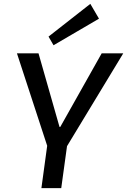

<svg xmlns="http://www.w3.org/2000/svg" viewBox="-20 -977 660 997"><path d="M68 -700H180L289 -318H293L508 -700H620L328 -218L298 0H195L225 -220ZM494 -880 258 -742 232 -787 449 -957Z"/></svg>

Font: Pathway Extreme 8pt Thin 12pt Medium
Style: Italic
Weight: 500
Italic angle: -8°
Version: Version 1.001;gftools[0.9.26]